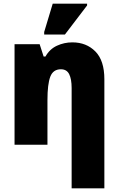

<svg xmlns="http://www.w3.org/2000/svg" viewBox="-20 -796 653 1056"><path d="M374 240V-312Q374 -361 360.5 -388Q347 -415 315 -415Q272 -415 256.5 -374Q241 -333 241 -246V0H60V-553H198L220 -485H230Q253 -526 293 -544.5Q333 -563 378 -563Q455 -563 504.5 -513Q554 -463 554 -360V240ZM223 -606V-620L270 -776H459V-766L337 -606Z"/></svg>

Font: Noto Sans SemiCondensed Black
Style: Regular
Weight: 900
Width: 4
Designer: Monotype Design Team
Foundry: Monotype Imaging Inc.
Version: Version 2.013; ttfautohint (v1.8.4.7-5d5b)